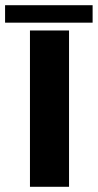

<svg xmlns="http://www.w3.org/2000/svg" viewBox="-74 -717 376 737"><path d="M41 0V-600H191V0ZM-54.5 -697H281.5V-630H-54.5Z"/></svg>

Font: Big Shoulders Display Thin Black
Style: Regular
Weight: 900
Version: Version 2.002